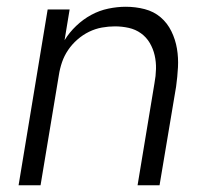

<svg xmlns="http://www.w3.org/2000/svg" viewBox="-20 -548 640 568"><path d="M35 0 121 -520H186L171 -429Q185 -452 205.5 -471.5Q226 -491 250 -504Q274 -517 300.5 -522.5Q327 -528 352 -528Q381 -528 408 -521Q435 -514 455 -497Q475 -480 487 -455.5Q499 -431 503.5 -404Q508 -377 506.5 -349Q505 -321 501 -292L452 0H387L437 -302Q441 -323 441.5 -344Q442 -365 437.5 -384.5Q433 -404 423 -421Q413 -438 397 -449.5Q381 -461 361 -465.5Q341 -470 320 -470Q301 -470 281.5 -466.5Q262 -463 243.5 -454Q225 -445 209 -431Q193 -417 181.5 -400Q170 -383 163.5 -364Q157 -345 154 -325L100 0Z"/></svg>

Font: Iosevka SS04 Light Extended
Style: Italic
Weight: 300
Width: 7
Italic angle: -9°
Monospace: yes
Designer: Belleve Invis
Foundry: Belleve Invis
Version: Version 19.0.0; ttfautohint (v1.8.4)